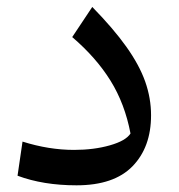

<svg xmlns="http://www.w3.org/2000/svg" viewBox="-20 -540 527 566"><path d="M425.3 -200.2Q425.3 -106 370.6 -49.8Q315.9 6.3 205.6 6.3Q107.4 6.3 31.7 -22L46.4 -122.6Q124 -98.1 198.2 -98.1Q256.8 -98.1 304 -111.6Q351.1 -125 364.7 -146.5Q348.1 -233.9 305.9 -302Q263.7 -370.1 192.9 -430.7L252 -519.5Q314.5 -455.6 352.5 -402.1Q390.6 -348.6 408 -299.6Q425.3 -250.5 425.3 -200.2Z"/></svg>

Font: Pinar-DS2-FD Medium
Style: Regular
Weight: 500
Designer: Amin Abedi
Version: Version 3.000